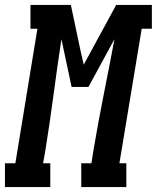

<svg xmlns="http://www.w3.org/2000/svg" viewBox="-62 -755 633 775"><path d="M-42 0V-96H0L89 -639H61V-735H224L264 -546L276 -494L407 -735H551V-639H510L420 -96H448V0H266V-96H307L315 -147Q334 -260 356.5 -372.5Q379 -485 400 -597L295 -404H227L186 -597Q169 -485 154 -372Q139 -259 121 -147L112 -96H141V0Z"/></svg>

Font: Iosevka Curly Slab Oblique
Style: Bold
Weight: 700
Italic angle: -9°
Monospace: yes
Designer: Belleve Invis
Foundry: Belleve Invis
Version: Version 11.1.0; ttfautohint (v1.8.3)